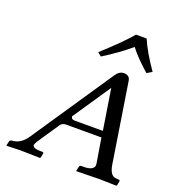

<svg xmlns="http://www.w3.org/2000/svg" viewBox="-122 -746 765 843"><g transform="rotate(20 261.0 -324.5)"><path d="M419.9 -650.9Q442.4 -596.7 494.6 -522L470.7 -507.8Q410.6 -561 383.3 -598.1Q329.1 -552.2 257.8 -507.8L240.7 -522Q329.6 -602.5 370.1 -650.9ZM191.9 -164.1 121.1 -59.1Q115.7 -49.3 115.2 -45.9Q114.3 -43.9 113.8 -42Q115.7 -27.3 148.9 -26.9H161.1Q166 -25.4 166 -21L161.1 0L159.2 2Q158.7 2 65.9 0Q65.9 0 2.9 2L2 0L6.8 -21Q9.8 -25.9 14.2 -26.9Q57.1 -28.3 85 -69.8L340.8 -449.2Q356.4 -473.6 377.9 -474.1Q404.8 -474.1 408.7 -451.2Q408.7 -449.7 409.2 -449.2L467.8 -76.2Q475.1 -35.6 496.1 -29.3Q504.9 -26.9 517.1 -26.9Q522.9 -25.4 522 -21L518.1 0L515.1 2Q514.2 2 437 0L329.1 2L328.1 0L333 -21Q334.5 -25.9 339.8 -26.9H356.9Q394 -27.8 400.9 -47.9V-59.1L381.8 -174.8H215.8Q200.7 -174.3 191.9 -164.1ZM377.9 -204.1 348.1 -393.1H347.2L229 -217.8Q230 -204.6 245.1 -204.1Z"/></g></svg>

Font: Linux Libertine Capitals O
Style: Bold Italic Samll Caps
Weight: 400
Italic angle: -12°
Designer: Philipp H. Poll
Foundry: Philipp H. Poll
Version: Version 5.0.4